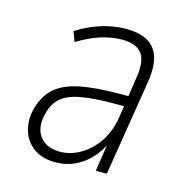

<svg xmlns="http://www.w3.org/2000/svg" viewBox="-82 -572 633 656"><g transform="rotate(15 235.0 -243.5)"><path d="M171 8Q123 8 93 -13.5Q63 -35 52.5 -69Q42 -103 49 -139Q60 -191 91 -221Q122 -251 179 -263Q236 -275 325 -275H362L356 -238H315Q238 -238 192 -229Q146 -220 123 -198Q100 -176 92 -136Q82 -89 105 -60Q128 -31 176 -31Q212 -31 247 -51Q282 -71 307.5 -108.5Q333 -146 341 -198L362 -337Q373 -401 353.5 -428.5Q334 -456 282 -456Q247 -456 209.5 -444.5Q172 -433 127 -406L114 -441Q142 -459 171 -471Q200 -483 229 -489Q258 -495 285 -495Q333 -495 362 -479Q391 -463 402 -429Q413 -395 405 -342L350 0H311L328 -112H334Q317 -72 291.5 -45.5Q266 -19 235 -5.5Q204 8 171 8Z"/></g></svg>

Font: Nunito Sans 10pt Condensed ExtraLight
Style: Italic
Weight: 250
Width: 3
Italic angle: -9°
Designer: Vernon Adams
Foundry: Vernon Adams
Version: Version 3.101;gftools[0.9.27]